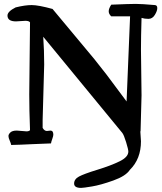

<svg xmlns="http://www.w3.org/2000/svg" viewBox="-20 -754 814 965"><path d="M107.4 -649.4 60.5 -646.5Q17.6 -646.5 17.6 -675.8Q17.6 -696.3 58.6 -716.8Q105.5 -728.5 139.2 -728.5Q172.9 -728.5 244.1 -709L454.1 -457L515.6 -378.9L616.2 -244.1L633.8 -671.9H539.1Q526.4 -683.6 526.4 -697.3Q526.4 -710.9 539.1 -730.5Q632.8 -734.4 662.6 -734.4Q692.4 -734.4 758.8 -728.5Q770.5 -727.5 770.5 -713.4Q770.5 -699.2 758.3 -679.2Q746.1 -659.2 726.1 -659.2Q706.1 -659.2 691.4 -664.1Q688.5 -567.4 688.5 -504.9L691.4 -274.4L686.5 -94.7L685.5 -93.8V-90.8L688.5 -43.9Q688.5 44.9 632.8 99.6Q612.3 130.9 549.3 153.3Q486.3 175.8 442.4 183.1Q398.4 190.4 387.7 190.4Q352.5 190.4 352.5 168.5Q352.5 146.5 377 133.3Q401.4 120.1 469.7 99.1Q538.1 78.1 581.5 56.6Q625 35.2 625 7.8Q625 -2.9 613.8 -39.6Q602.5 -76.2 594.7 -85.9L197.3 -569.3Q202.1 -500 202.1 -429.7L194.3 -151.4V-111.3Q203.1 -95.7 215.8 -95.7L233.4 -97.7Q248 -97.7 248 -77.1Q248 -70.3 242.7 -55.7Q237.3 -41 236.3 -33.2Q193.4 -32.2 138.7 -29.3Q84 -26.4 36.1 -25.4Q35.2 -33.2 28.8 -47.4Q22.5 -61.5 22.5 -70.3Q22.5 -79.1 32.2 -88.4Q42 -97.7 64.5 -97.7L113.3 -93.8Q125 -93.8 130.9 -99.6Q127 -202.1 127 -279.3L130.9 -641.6Q126 -649.4 107.4 -649.4Z"/></svg>

Font: Essays1743
Style: Medium
Weight: 500
Designer: Based on the typeface in a 1743 English translation of the essays of Montaigne.  PostScript/TrueType font designed by Jo
Version: Version 002.100